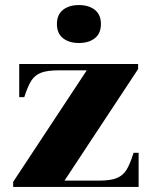

<svg xmlns="http://www.w3.org/2000/svg" viewBox="-20 -739 604 759"><path d="M205 -644Q205 -681 229 -700Q253 -719 292 -719Q331 -719 355 -700Q379 -681 379 -644Q379 -607 355 -588Q331 -569 292 -569Q253 -569 229 -588Q205 -607 205 -644ZM371 -25Q417 -25 441.5 -35Q466 -45 480 -67.5Q494 -90 508 -135H528V0H32V-20L323 -461H213Q167 -461 142.5 -451.5Q118 -442 104 -420.5Q90 -399 76 -355H56V-486H526V-466L235 -25Z"/></svg>

Font: Chonburi
Style: Regular
Weight: 400
Designer: Thanarat Vachiruckul and Stawix Ruecha
Foundry: Cadson Demak & Katatrad
Version: Version 1.000